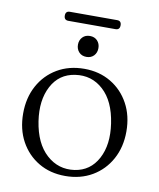

<svg xmlns="http://www.w3.org/2000/svg" viewBox="-80 -753 685 827"><g transform="rotate(10 262.5 -340.0)"><path d="M263.5 -458.5Q329 -458.5 379.8 -428.2Q430.5 -398 459.2 -345.2Q488 -292.5 488 -223.5Q488 -155.5 459 -102.5Q430 -49.5 378.8 -19.5Q327.5 10.5 261 10.5Q195 10.5 144.5 -19.5Q94 -49.5 65.2 -102.2Q36.5 -155 36.5 -224Q36.5 -292 65.2 -345Q94 -398 145.2 -428.2Q196.5 -458.5 263.5 -458.5ZM297 -22Q364.5 -32 397.5 -93.8Q430.5 -155.5 417 -246.5Q403 -342 351.2 -389.2Q299.5 -436.5 228.5 -426Q159.5 -416 126.8 -354Q94 -292 107.5 -202Q122 -107 174.5 -59.5Q227 -12 297 -22ZM262.5 -510.5Q242 -510.5 229.8 -523.5Q217.5 -536.5 217.5 -556.5Q217.5 -576 229.8 -589Q242 -602 262.5 -602Q282.5 -602 294.8 -589Q307 -576 307 -556.5Q307 -536.5 294.8 -523.5Q282.5 -510.5 262.5 -510.5ZM140 -670Q140 -689.5 159 -689.5H365.5Q384 -689.5 384 -670Q384 -650 365.5 -650H159Q140 -650 140 -670Z"/></g></svg>

Font: Fraunces 72pt Soft Light
Style: Regular
Weight: 300
Version: Version 1.000;[b76b70a41]